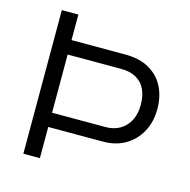

<svg xmlns="http://www.w3.org/2000/svg" viewBox="-102 -786 878 886"><g transform="rotate(15 337.0 -343.0)"><path d="M86 0V-686H165V-564H422Q491 -564 537.5 -537Q584 -510 607 -464Q630 -418 630 -359Q630 -297 604 -249.5Q578 -202 532.5 -175.5Q487 -149 427 -149H165V0ZM165 -217H420Q479 -217 515 -255Q551 -293 551 -359Q551 -401 536.5 -431.5Q522 -462 493 -478.5Q464 -495 420 -495H165Z"/></g></svg>

Font: Archivo SemiBold Light
Style: Regular
Weight: 300
Version: Version 2.001